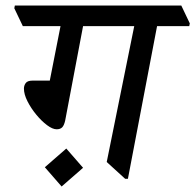

<svg xmlns="http://www.w3.org/2000/svg" viewBox="-20 -640 710 698"><path d="M668 -545H551L445 10H435L368 -51L468 -545H282L217 -202Q213 -184 206 -177Q199 -170 186 -170Q171 -170 151 -185Q131 -200 112 -223Q93 -246 80 -271.5Q67 -297 67 -318Q67 -329 73.5 -338Q80 -347 99 -347H161L200 -545H63L32 -610L34 -620H639L670 -555ZM282 -30 204 38 143 -32 221 -100Z"/></svg>

Font: Tiro Devanagari Marathi
Style: Italic
Weight: 400
Italic angle: -11°
Designer: Devanagari: John Hudson & Fiona Ross, assisted by Paul Hanslow. Latin: John Hudson with Paul Hanslow, assisted by Kaja S
Foundry: Tiro Typeworks Ltd.
Version: Version 1.52